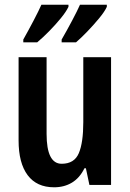

<svg xmlns="http://www.w3.org/2000/svg" viewBox="-20 -786 554 816"><path d="M452 -543V0H360L345 -71H339Q319 -30 286 -10Q253 10 210 10Q136 10 97.5 -41.5Q59 -93 59 -189V-543H178V-217Q178 -90 242 -90Q296 -90 315 -135Q334 -180 334 -267V-543ZM434 -766V-757Q425 -737 401.5 -708.5Q378 -680 351 -652Q324 -624 303 -606H242V-618Q264 -656 286.5 -698.5Q309 -741 320 -766ZM271 -766V-757Q261 -736 238.5 -708.5Q216 -681 189 -653.5Q162 -626 138 -606H79V-618Q101 -657 123 -699Q145 -741 156 -766Z"/></svg>

Font: Avrile Sans Condensed SemiBold
Style: Regular
Weight: 600
Width: 3
Designer: Monotype Design Team
Foundry: Monotype Imaging Inc.
Version: Version 2.001;September 10, 2019;FontCreator 11.5.0.2425 64-